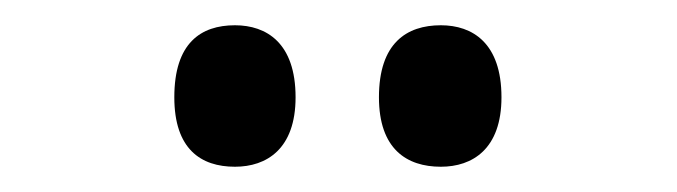

<svg xmlns="http://www.w3.org/2000/svg" viewBox="-20 -767 536 152"><path d="M329 -635C354 -635 377 -649 377 -690C377 -733 354 -747 329 -747C302 -747 280 -733 280 -690C280 -649 302 -635 329 -635ZM166 -635C191 -635 214 -649 214 -690C214 -733 191 -747 166 -747C139 -747 118 -733 118 -690C118 -649 139 -635 166 -635Z"/></svg>

Font: Noto Serif Ethiopic Condensed Medium
Style: Regular
Weight: 500
Width: 3
Designer: Monotype Design Team
Foundry: Monotype Imaging Inc.
Version: Version 2.102